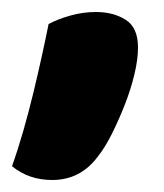

<svg xmlns="http://www.w3.org/2000/svg" viewBox="-29 -184 273 320"><path d="M58 116Q19 116 -9 93Q1 65 10 33.5Q19 2 26.5 -29Q34 -60 40.5 -89.5Q47 -119 52 -144Q67 -152 88 -158Q109 -164 131 -164Q160 -164 180.5 -151Q201 -138 201 -105Q201 -85 195 -60Q189 -35 179 -9.5Q169 16 157.5 39Q146 62 134 77Q105 116 58 116Z"/></svg>

Font: Baloo 2 Latin
Style: Bold
Weight: 400
Designer: Sarang Kulkarni and Ek Type
Foundry: Ek Type
Version: Version 1.001